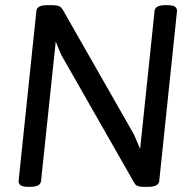

<svg xmlns="http://www.w3.org/2000/svg" viewBox="-20 -722 759 744"><path d="M628 -702Q650 -702 658 -696Q666 -690 666 -680L597 -20Q594 2 555 2H535Q521 2 513 -1.5Q505 -5 501 -12L217 -510L196 -561L139 -20Q136 2 97 2H90Q68 2 60 -4Q52 -10 52 -20L121 -680Q123 -702 163 -702H184Q200 -702 209 -698Q218 -694 224 -683L499 -201L523 -145L579 -680Q581 -702 621 -702Z"/></svg>

Font: Asap VF Beta
Style: Italic
Weight: 400
Italic angle: -6°
Designer: Pablo Cosgaya
Foundry: Pablo Cosgaya
Version: Version 1.007